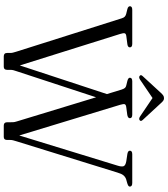

<svg xmlns="http://www.w3.org/2000/svg" viewBox="46 -960 913 1046"><g transform="rotate(90 503.0 -436.5)"><path d="M800.5 -687Q800.5 -700 820 -700H976Q996 -700 996 -687Q996 -682.5 992.5 -679.5Q989 -676.5 978.5 -673L955.5 -666.5Q943 -662 934.5 -651.8Q926 -641.5 919.5 -619L749 -68.5Q746 -58.5 744 -51.2Q742 -44 742 -35.5V-18.5Q742 0 725.5 0H663.5Q645.5 0 645.5 -18.5V-35.5Q645.5 -43.5 645.2 -51Q645 -58.5 641 -71L509.5 -503L367 -68.5Q364 -60 362 -52.5Q360 -45 360 -35.5V-18.5Q360 0 343 0H286.5Q268 0 268 -18.5V-35.5Q268 -44 266.2 -50.2Q264.5 -56.5 261 -68.5L79.5 -642Q76 -654 70.2 -659.2Q64.5 -664.5 55 -667L30.5 -673Q20.5 -675.5 17 -679.2Q13.5 -683 13.5 -687.5Q13.5 -700 33.5 -700H218Q237.5 -700 237.5 -687Q237.5 -676 221 -673.5L175 -667.5Q162.5 -665.5 160.8 -658.5Q159 -651.5 164.5 -634L336 -87.5L492 -562L467.5 -642Q463 -655.5 458.2 -660.5Q453.5 -665.5 444.5 -667.5L420 -673.5Q403 -678 403 -687Q403 -700 422.5 -700H604Q623.5 -700 623.5 -687Q623.5 -676.5 606 -673L561 -667Q549.5 -665 547.2 -658.8Q545 -652.5 550.5 -634L717.5 -84.5L882 -620.5Q889 -643 884.8 -653.2Q880.5 -663.5 858 -667.5L818 -673.5Q800.5 -676.5 800.5 -687ZM413.5 -742.5Q401 -734.5 393.5 -740Q384 -746.5 394.5 -757L485.5 -856Q493 -864 499.2 -868.5Q505.5 -873 514.5 -873Q522.5 -873 528.5 -868.5Q534.5 -864 541.5 -856L633 -757Q643 -746.5 634 -740Q626.5 -734.5 614 -742.5L513.5 -810.5Z"/></g></svg>

Font: Fraunces 9pt Light
Style: Regular
Weight: 300
Version: Version 1.000;[0bf87f6ff]